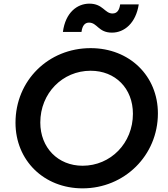

<svg xmlns="http://www.w3.org/2000/svg" viewBox="-20 -1021 922 1053"><path d="M594 -842C662 -842 725 -894 741 -997H639C635 -968 624 -947 597 -947C554 -947 545 -1001 470 -1001C404 -1001 339 -953 325 -846H427C431 -878 444 -897 468 -897C514 -897 519 -842 594 -842ZM433 12C662 12 846 -168 846 -399C846 -605 690 -757 477 -757C245 -757 65 -579 65 -348C65 -141 221 12 433 12ZM433 -112C298 -112 201 -211 201 -349C201 -510 323 -633 477 -633C613 -633 709 -536 709 -397C709 -236 587 -112 433 -112Z"/></svg>

Font: Plus Jakarta Sans
Style: Bold Italic
Weight: 700
Italic angle: -8°
Designer: Gumpita Rahayu
Foundry: Tokotype
Version: Version 2.071;gftools[0.9.30]